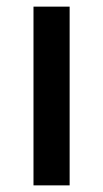

<svg xmlns="http://www.w3.org/2000/svg" viewBox="-20 -559 311 579"><path d="M190 0H81V-539H190Z"/></svg>

Font: Noto Sans Syriac Eastern Medium
Style: Regular
Weight: 500
Designer: Patrick Giasson and the Monotype Design Team
Foundry: Monotype Imaging Inc.
Version: Version 3.001